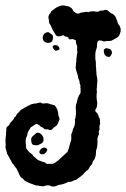

<svg xmlns="http://www.w3.org/2000/svg" viewBox="-20 -705 462 703"><path d="M121 -174Q116 -173 113 -173Q100 -173 97 -178.5Q94 -184 94 -196Q95 -203 102 -208L113 -218Q115 -219 119 -219Q127 -219 134 -210Q141 -201 139 -190Q139 -185 132 -180Q129 -178 126 -177Q123 -176 121 -174ZM141 -165Q151 -163 152.5 -159Q154 -155 152 -153Q146 -140 135 -140Q124 -140 124 -150Q130 -162 134 -162ZM303 -660Q305 -662 311.5 -663Q318 -664 323 -664Q327 -663 329.5 -662.5Q332 -662 334 -662Q339 -662 341.5 -663Q344 -664 347 -666Q359 -666 363 -668Q364 -669 367 -669Q372 -669 376.5 -665Q381 -661 383 -659Q385 -657 391 -655Q403 -648 406 -636Q408 -630 410 -625Q412 -620 414 -615Q416 -614 419 -608L422 -599Q422 -597 421.5 -595.5Q421 -594 422 -592Q422 -589 420 -585Q417 -572 407.5 -566.5Q398 -561 388 -556Q385 -555 379 -555H371Q363 -553 362 -553Q360 -553 359 -553.5Q358 -554 357 -554Q353 -557 346 -557Q343 -557 339 -555Q335 -550 335 -537Q335 -531 334 -529Q329 -516 329 -507.5Q329 -499 329 -491Q329 -489 329.5 -486Q330 -483 331 -478V-468Q331 -460 332 -456Q332 -446 333 -442Q333 -439 333 -435.5Q333 -432 334 -428Q336 -420 336.5 -413Q337 -406 335 -394V-385Q334 -383 334 -376Q336 -369 334 -361Q333 -353 334 -344Q334 -342 334 -340Q334 -338 335 -336Q336 -332 336 -326Q336 -318 334 -312.5Q332 -307 330 -305Q328 -303 329 -299.5Q330 -296 332 -294Q337 -291 340 -283Q341 -281 341 -279.5Q341 -278 342 -276Q346 -271 345 -270Q347 -264 346 -260Q345 -258 347 -253Q342 -241 345 -231Q339 -223 343 -214Q335 -202 337 -185Q337 -166 332 -155Q332 -151 331.5 -147.5Q331 -144 331 -139Q330 -131 326 -122Q324 -120 323 -118Q322 -116 320 -114L317 -104Q309 -96 307 -91Q306 -89 305 -87Q304 -85 302 -83Q291 -76 285 -67Q281 -63 273 -57Q270 -55 266.5 -52.5Q263 -50 260 -47Q255 -46 252 -45Q249 -44 246 -42Q242 -40 238.5 -39.5Q235 -39 230 -39Q211 -29 195 -28Q190 -26 185.5 -24Q181 -22 176 -22Q167 -22 162 -26Q151 -26 152 -27Q147 -25 143.5 -24Q140 -23 135 -23Q131 -23 126.5 -24Q122 -25 117 -26H112Q98 -31 88.5 -34.5Q79 -38 71 -43Q63 -53 59 -54Q55 -57 53 -61Q51 -65 49 -70Q47 -75 45 -78.5Q43 -82 41 -87Q37 -92 34.5 -95Q32 -98 31 -100Q30 -104 26 -106L9 -137Q5 -142 4 -151Q2 -157 0.5 -162.5Q-1 -168 1 -173Q-1 -193 1 -202Q2 -207 2 -211.5Q2 -216 2 -221Q4 -227 3 -230Q3 -237 5 -240Q13 -246 14 -248Q15 -251 16.5 -253.5Q18 -256 20 -258Q31 -268 31 -272Q32 -276 37 -278Q43 -291 48 -293Q54 -299 57 -303Q62 -306 66.5 -308.5Q71 -311 76 -314L94 -323Q98 -324 102 -325Q106 -326 111 -326Q115 -327 119 -328Q123 -329 128 -330Q132 -327 135 -326.5Q138 -326 141 -326Q144 -327 151 -327H155Q167 -322 171 -322Q175 -320 179 -320Q193 -307 194 -281Q198 -275 198 -268Q196 -263 192 -253.5Q188 -244 183 -242Q180 -241 177 -238Q174 -235 172 -233Q171 -231 169.5 -230.5Q168 -230 166 -229Q162 -230 158 -230Q155 -232 154 -231.5Q153 -231 151 -231Q142 -231 138 -237Q129 -240 126 -245L114 -252Q106 -248 104 -246Q98 -242 93 -239L84 -225Q80 -218 79 -207Q73 -198 74 -185Q75 -172 76 -162Q84 -149 99 -139Q100 -134 104 -132Q109 -127 112.5 -124.5Q116 -122 119 -119L127 -116Q138 -111 143 -111Q145 -110 147 -108.5Q149 -107 151 -105H168Q177 -105 184 -111Q187 -114 190 -115Q200 -124 205.5 -129Q211 -134 214 -137L227 -149Q228 -151 228.5 -152.5Q229 -154 230 -156Q230 -161 233 -162V-167L239 -187Q241 -192 241 -196Q241 -200 241 -205Q240 -214 244 -220Q246 -228 247.5 -232.5Q249 -237 251 -240Q255 -249 255 -261Q253 -266 255 -269Q258 -278 257 -280Q259 -292 258 -292V-303Q257 -311 257.5 -316Q258 -321 260 -326Q262 -336 265 -345.5Q268 -355 275 -365V-383Q273 -386 275 -391Q271 -399 271 -407Q269 -415 267 -417Q266 -427 262 -438Q260 -443 259 -447.5Q258 -452 257 -457Q258 -463 258 -467Q258 -471 258 -473Q259 -475 259 -477.5Q259 -480 260 -482Q258 -487 260 -489Q261 -505 263 -511Q264 -515 262 -524Q264 -537 260 -542Q257 -550 258 -557Q248 -562 246 -562Q242 -561 234 -561Q230 -563 231 -567Q226 -570 224.5 -570.5Q223 -571 222 -571Q216 -571 213 -576Q210 -576 206 -574Q202 -572 196 -572Q185 -572 182 -581Q172 -596 169 -604Q167 -611 160 -621Q159 -624 159 -632Q158 -634 158 -636.5Q158 -639 157 -643Q159 -652 163 -655Q167 -659 167 -663Q175 -669 182 -674.5Q189 -680 199 -683Q205 -685 206 -685H214Q217 -685 221 -683Q231 -683 238 -678Q240 -677 241.5 -675.5Q243 -674 245 -672Q246 -667 250 -663Q252 -661 257 -658Q262 -655 264 -655Q270 -655 277 -659Q280 -659 282 -659.5Q284 -660 286 -660Q293 -662 295 -661.5Q297 -661 299 -662ZM152 -587H158Q170 -579 171 -578L173 -575Q175 -570 174 -564.5Q173 -559 171 -554Q165 -548 156 -548Q147 -548 140 -555Q134 -565 138 -575Q141 -582 146 -584ZM198 -524Q188 -519 184 -519Q173 -525 173 -536Q177 -540 183 -540Q189 -540 193.5 -535.5Q198 -531 198 -524ZM360 -523Q368 -529 368 -529L384 -525Q385 -523 386 -522Q387 -521 388 -519Q390 -517 390 -512.5Q390 -508 388 -506L385 -500Q380 -497 379 -496Q369 -498 366.5 -501Q364 -504 362 -507Q360 -512 360 -523Z"/></svg>

Font: Black And White Picture
Style: Regular
Weight: 400
Designer: AsiaSoft Inc.
Foundry: AsiaSoft Inc.
Version: Version 1.64